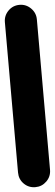

<svg xmlns="http://www.w3.org/2000/svg" viewBox="-71 -1168 342 1196"><g transform="rotate(-5 100.0 -570.0)"><path d="M0 -100H200V-1040H0ZM100 -200Q58 -200 29 -170.5Q0 -141 0 -100Q0 -58 29 -29Q58 0 100 0Q141 0 170.5 -29Q200 -58 200 -100Q200 -141 170.5 -170.5Q141 -200 100 -200ZM100 -1140Q58 -1140 29 -1110.5Q0 -1081 0 -1040Q0 -998 29 -969Q58 -940 100 -940Q141 -940 170.5 -969Q200 -998 200 -1040Q200 -1081 170.5 -1110.5Q141 -1140 100 -1140Z"/></g></svg>

Font: Wavefont Black
Style: Regular
Weight: 900
Version: Version 3.004;gftools[0.9.33]